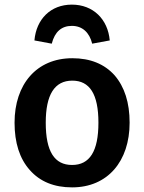

<svg xmlns="http://www.w3.org/2000/svg" viewBox="-20 -796 624 831"><path d="M291 -776C199 -776 137 -713 129 -621L204 -607C217 -658 246 -684 291 -684C336 -684 367 -656 379 -607L455 -621C447 -713 383 -776 291 -776ZM293 -544C138 -544 43 -431 43 -265C43 -178 65 -109 109 -60C153 -10 214 15 292 15C446 15 541 -98 541 -265C541 -352 519 -420 476 -470C432 -519 371 -544 293 -544ZM293 -447C368 -447 406 -389 406 -265C406 -141 368 -82 292 -82C216 -82 178 -140 178 -265C178 -386 216 -447 293 -447Z"/></svg>

Font: Fira Sans Medium
Style: Regular
Weight: 500
Designer: Carrois Corporate & Edenspiekermann AG
Foundry: Carrois Corporate GbR & Edenspiekermann AG
Version: Version 4.203